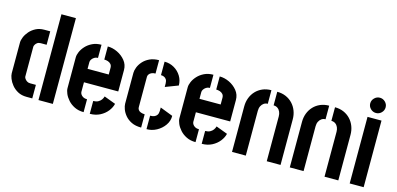

<svg xmlns="http://www.w3.org/2000/svg" viewBox="-67 -1134 3183 1541"><g transform="rotate(15 1524.5 -363.0)"><path d="M195.1 0Q152.7 0 122 -16.6Q91.2 -33.2 70.9 -58.2Q50.6 -83.1 40.7 -108.7Q30.8 -134.3 30.8 -152.3V-407.8Q30.8 -427.3 41.3 -453Q51.8 -478.7 72.4 -502.4Q93.1 -526 123.1 -541.7Q153 -557.3 192.9 -557.3H242.2V-445.6H193.1Q175.8 -445.6 164.7 -437.5Q153.6 -429.4 148.3 -419.1Q142.9 -408.9 142.9 -403V-154.3Q142.9 -148.2 148.9 -138.4Q155 -128.6 166.5 -120.5Q178 -112.5 194.7 -112.5H242.2V0ZM293.7 0V-712.8H413.9L413.1 0Z M668.7 0Q625.5 0 592.6 -16.2Q559.6 -32.4 537.8 -57Q516 -81.5 505.1 -107.1Q494.2 -132.7 494.2 -152.3V-409.4Q494.2 -429 505.1 -454.5Q516 -480.1 538.1 -504.2Q560.2 -528.3 592.8 -544Q625.3 -559.7 667.7 -559.7V-450.5Q650.4 -450.5 637.4 -442.1Q624.5 -433.7 617 -422.4Q609.5 -411.1 609.5 -400.6V-344.1H785.5V-399.8Q785.5 -418.4 775.6 -429.7Q765.7 -440.9 750.7 -445.9Q735.6 -450.8 720 -450.8V-559.7Q760.4 -559.7 800.4 -540.7Q840.3 -521.7 867.3 -488.3Q894.4 -454.9 894.4 -410.4V-232.4H609.5V-152.3Q609.5 -143.3 616 -132.6Q622.5 -122 635.6 -114.4Q648.7 -106.9 668.7 -106.9ZM720 0V-106.6Q743.9 -106.6 760.1 -115.3Q776.4 -124 786 -137.4Q795.6 -150.8 799.6 -165.6L895.4 -129.7Q888 -97.7 864.4 -67.8Q840.7 -37.9 804 -18.9Q767.3 0 720 0Z M1146.8 0Q1098.5 0 1065.5 -16.2Q1032.5 -32.4 1012.1 -57.1Q991.6 -81.7 982.4 -107.6Q973.2 -133.5 973.2 -152.3V-408.5Q973.2 -428.8 983.2 -454.6Q993.2 -480.5 1014.4 -504.5Q1035.6 -528.5 1068.5 -544.1Q1101.3 -559.7 1146.2 -559.7V-448.8Q1125.7 -448.8 1112.1 -441.8Q1098.5 -434.7 1092.4 -425.1Q1086.3 -415.5 1086.3 -406.3V-152.3Q1086.3 -140.4 1093.2 -130.9Q1100.1 -121.4 1113.6 -116.2Q1127.2 -110.9 1146.8 -110.1ZM1191.6 1V-110.7Q1211.5 -110.7 1225.7 -116.3Q1240 -121.9 1248.3 -134.2Q1256.5 -146.6 1257.1 -166.9L1257.3 -196.3L1363.5 -155.3Q1364.4 -113.1 1339.3 -77.3Q1314.3 -41.4 1274.6 -19.8Q1234.8 1.8 1191.6 1ZM1245.5 -363.7 1245.3 -393.4Q1244.7 -414.1 1237.4 -425.6Q1230 -437.2 1217.8 -442.5Q1205.7 -447.8 1191.8 -447.8V-559.7Q1236 -559.7 1272.3 -538.6Q1308.5 -517.5 1330.1 -482.2Q1351.7 -446.8 1351.7 -404.4Z M1598.7 0Q1555.5 0 1522.6 -16.2Q1489.6 -32.4 1467.8 -57Q1446 -81.5 1435.1 -107.1Q1424.2 -132.7 1424.2 -152.3V-409.4Q1424.2 -429 1435.1 -454.5Q1446 -480.1 1468.1 -504.2Q1490.2 -528.3 1522.8 -544Q1555.3 -559.7 1597.7 -559.7V-450.5Q1580.4 -450.5 1567.4 -442.1Q1554.5 -433.7 1547 -422.4Q1539.5 -411.1 1539.5 -400.6V-344.1H1715.5V-399.8Q1715.5 -418.4 1705.6 -429.7Q1695.7 -440.9 1680.7 -445.9Q1665.6 -450.8 1650 -450.8V-559.7Q1690.4 -559.7 1730.4 -540.7Q1770.3 -521.7 1797.3 -488.3Q1824.4 -454.9 1824.4 -410.4V-232.4H1539.5V-152.3Q1539.5 -143.3 1546 -132.6Q1552.5 -122 1565.6 -114.4Q1578.7 -106.9 1598.7 -106.9ZM1650 0V-106.6Q1673.9 -106.6 1690.1 -115.3Q1706.4 -124 1716 -137.4Q1725.6 -150.8 1729.6 -165.6L1825.4 -129.7Q1818 -97.7 1794.4 -67.8Q1770.7 -37.9 1734 -18.9Q1697.3 0 1650 0Z M1902 -378.6Q1902 -416.3 1914.5 -449.3Q1927.1 -482.3 1950.5 -507.2Q1973.9 -532.1 2006.5 -546.2Q2039.2 -560.3 2079.3 -560.3V-447.4Q2061.3 -447.4 2047.3 -438Q2033.3 -428.6 2024.9 -411.8Q2016.5 -394.9 2016.5 -372.8V0H1902ZM2190.6 -372.8Q2190.6 -393.1 2183.4 -409.9Q2176.2 -426.8 2162 -437.1Q2147.8 -447.4 2127.8 -447.4V-560.3Q2168 -560.3 2200.6 -546.1Q2233.3 -531.9 2256.7 -506.9Q2280.1 -481.9 2292.6 -449Q2305.2 -416.1 2305.2 -378.6V0H2190.6Z M2382 -378.6Q2382 -416.3 2394.5 -449.3Q2407.1 -482.3 2430.5 -507.2Q2453.9 -532.1 2486.5 -546.2Q2519.2 -560.3 2559.3 -560.3V-447.4Q2541.3 -447.4 2527.3 -438Q2513.3 -428.6 2504.9 -411.8Q2496.5 -394.9 2496.5 -372.8V0H2382ZM2670.6 -372.8Q2670.6 -393.1 2663.4 -409.9Q2656.2 -426.8 2642 -437.1Q2627.8 -447.4 2607.8 -447.4V-560.3Q2648 -560.3 2680.6 -546.1Q2713.3 -531.9 2736.7 -506.9Q2760.1 -481.9 2772.6 -449Q2785.2 -416.1 2785.2 -378.6V0H2670.6Z M2879.7 0V-553.3H2995.8V0ZM2936.5 -600.6Q2910.5 -600.6 2891.5 -619.3Q2872.5 -638 2872.5 -663.8Q2872.5 -689.6 2891.5 -708.5Q2910.5 -727.5 2936.5 -727.5Q2962.6 -727.5 2981.5 -708.7Q3000.4 -690 3000.4 -664.2Q3000.4 -638.4 2981.5 -619.5Q2962.6 -600.6 2936.5 -600.6Z"/></g></svg>

Font: Stick No Bills ExtraLight
Style: Regular
Weight: 200
Designer: Kosala Senevirathne, Siva Puranthara, Lasantha Premarathna, Tharique Azeez
Foundry: mooniak
Version: Version 2.000